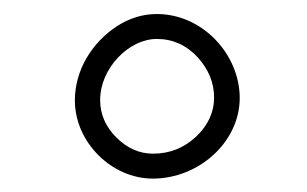

<svg xmlns="http://www.w3.org/2000/svg" viewBox="-20 -825 445 278"><path d="M327.1 -683.1C327.1 -745.6 273.9 -804.7 207 -804.7C187 -804.7 167.5 -798.8 149.4 -787.1C112.8 -763.2 88.4 -723.1 88.4 -679.7C88.4 -619.1 141.6 -566.4 201.2 -566.4C268.1 -566.4 327.1 -619.6 327.1 -683.1ZM290 -683.6C290 -662.6 281.2 -643.6 264.2 -627.4C246.6 -610.8 225.6 -602.5 201.7 -602.5C181.6 -602.5 164.1 -610.4 148.4 -626C132.8 -641.6 125 -659.7 125 -680.2C125 -726.1 166.5 -768.6 207 -768.6C230 -768.6 249.5 -759.8 265.6 -742.7C281.7 -725.1 290 -705.6 290 -683.6Z"/></svg>

Font: Mikhak Light
Style: Regular
Weight: 300
Designer: Amin Abedi
Version: Version 3.2